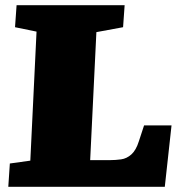

<svg xmlns="http://www.w3.org/2000/svg" viewBox="-20 -721 704 741"><path d="M18 -90 97 -101 121 -599 38 -616 44 -701H461L455 -616L352 -597L328 -103H404Q426 -103 447.5 -106Q469 -109 487 -125Q505 -141 516 -176L536 -237H642L616 0H12Z"/></svg>

Font: Literata Black
Style: Italic
Weight: 900
Italic angle: -2°
Designer: Latin by Veronika Burian and Jose Scaglione. Greek by Irene Vlachou. Cyrillic by Vera Evstafieva
Foundry: TypeTogether
Version: Version 3.002